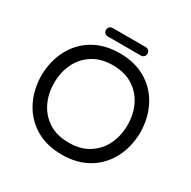

<svg xmlns="http://www.w3.org/2000/svg" viewBox="-180 -995 1173 1179"><g transform="rotate(30 406.0 -405.0)"><path d="M406 10Q299 10 221 -36Q143 -82 100 -163Q57 -244 55 -349Q57 -454 100 -535Q143 -616 221 -662Q299 -708 406 -708Q513 -708 591 -662Q669 -616 712 -535Q755 -454 757 -349Q755 -244 712 -163Q669 -82 591 -36Q513 10 406 10ZM406 -75Q489 -75 547 -111.5Q605 -148 635.5 -210Q666 -272 666 -349Q666 -426 635.5 -488Q605 -550 547 -586.5Q489 -623 406 -623Q323 -623 265 -586.5Q207 -550 176.5 -488Q146 -426 146 -349Q146 -272 176.5 -210Q207 -148 265 -111.5Q323 -75 406 -75ZM289 -760Q276 -760 267.5 -768.5Q259 -777 259 -790Q259 -803 267.5 -811.5Q276 -820 289 -820H523Q536 -820 544.5 -811.5Q553 -803 553 -790Q553 -777 544.5 -768.5Q536 -760 523 -760Z"/></g></svg>

Font: Varela Round
Style: Regular
Weight: 400
Designer: Joe Prince, Avraham Cornfeld
Foundry: Joe Prince, Avraham Cornfeld
Version: Version 3.010; ttfautohint (v1.8.4.7-5d5b)